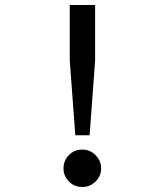

<svg xmlns="http://www.w3.org/2000/svg" viewBox="-20 -732 656 765"><path d="M258 -491V-712H359V-491L337 -193H280ZM233 -61Q233 -92 254.5 -114Q276 -136 308 -136Q339 -136 361 -113.5Q383 -91 383 -61Q383 -31 361 -9Q339 13 308 13Q276 13 254.5 -9Q233 -31 233 -61Z"/></svg>

Font: Overpass Mono Light
Style: Bold
Weight: 600
Monospace: yes
Designer: Delve Withrington, Dave Bailey
Foundry: Delve Fonts
Version: Version 1.000;DELV;Overpass